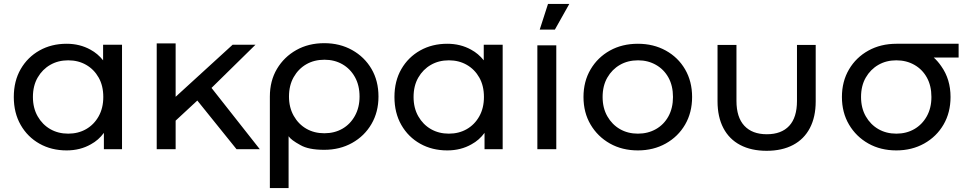

<svg xmlns="http://www.w3.org/2000/svg" viewBox="-20 -757 4925 974"><path d="M318 6Q241 6 180.5 -28Q120 -62 85 -123Q50 -184 50 -265Q50 -346 85 -406.5Q120 -467 180.5 -501Q241 -535 318 -535Q385 -535 439 -505Q476 -485 503 -451V-530H599V0H507V-83Q480 -46 441 -25Q387 6 318 6ZM326 -79Q377 -79 417 -102Q457 -125 480.5 -167Q504 -209 504 -265Q504 -322 480.5 -363.5Q457 -405 417 -428Q377 -451 326 -451Q275 -451 235 -428Q195 -405 171 -363.5Q147 -322 147 -265Q147 -209 171 -167Q195 -125 235 -102Q275 -79 326 -79Z M1180 0 981 -247 871 -145V0H775V-537H871V-266L1160 -530H1276L1053 -311L1298 0Z M1625 3Q1545 3 1504 -21Q1456 -47 1444 -66V197H1349V-267Q1349 -347 1385 -407.5Q1421 -468 1483 -503Q1545 -538 1625 -538Q1704 -538 1766.5 -503Q1829 -468 1864.5 -407.5Q1900 -347 1900 -267Q1900 -189 1864.5 -128Q1829 -67 1766.5 -32Q1704 3 1625 3ZM1625 -81Q1677 -81 1717 -104Q1757 -127 1780.5 -169.5Q1804 -212 1804 -267Q1804 -324 1780.5 -366Q1757 -408 1717 -431Q1677 -454 1626 -454Q1574 -454 1534 -431Q1494 -408 1470 -366Q1446 -324 1446 -267Q1446 -212 1470 -169.5Q1494 -127 1534 -104Q1574 -81 1625 -81Z M2249 6Q2172 6 2111.5 -28Q2051 -62 2016 -123Q1981 -184 1981 -265Q1981 -346 2016 -406.5Q2051 -467 2111.5 -501Q2172 -535 2249 -535Q2316 -535 2370 -505Q2407 -485 2434 -451V-530H2530V0H2438V-83Q2411 -46 2372 -25Q2318 6 2249 6ZM2257 -79Q2308 -79 2348 -102Q2388 -125 2411.5 -167Q2435 -209 2435 -265Q2435 -322 2411.5 -363.5Q2388 -405 2348 -428Q2308 -451 2257 -451Q2206 -451 2166 -428Q2126 -405 2102 -363.5Q2078 -322 2078 -265Q2078 -209 2102 -167Q2126 -125 2166 -102Q2206 -79 2257 -79Z M2706 0V-527H2802V0ZM2718 -607 2760 -737H2868L2795 -607Z M3216 6Q3136 6 3074 -29Q3012 -64 2976 -125Q2940 -186 2940 -265Q2940 -344 2976 -405Q3012 -466 3074 -500.5Q3136 -535 3216 -535Q3295 -535 3357.5 -500.5Q3420 -466 3455.5 -405Q3491 -344 3491 -265Q3491 -186 3455.5 -125Q3420 -64 3357.5 -29Q3295 6 3216 6ZM3216 -79Q3267 -79 3307.5 -102Q3348 -125 3371 -167Q3394 -209 3394 -265Q3394 -322 3371 -363.5Q3348 -405 3307.5 -428Q3267 -451 3217 -451Q3165 -451 3125 -428Q3085 -405 3061 -363.5Q3037 -322 3037 -265Q3037 -209 3061 -167Q3085 -125 3125 -102Q3165 -79 3216 -79Z M3869 8Q3791 8 3735 -21.5Q3679 -51 3649.5 -107.5Q3620 -164 3620 -243V-529H3716V-245Q3716 -162 3756 -119Q3796 -76 3870 -76Q3944 -76 3983.5 -118.5Q4023 -161 4023 -245V-529H4118V-243Q4118 -164 4088.5 -107.5Q4059 -51 4003 -21.5Q3947 8 3869 8Z M4527 6Q4447 6 4385 -29Q4323 -64 4287 -125Q4251 -186 4251 -265Q4251 -344 4287 -405Q4323 -466 4385.5 -500.5Q4448 -535 4528 -535Q4529 -535 4530 -535H4532Q4533 -535 4534 -535H4536Q4537 -535 4538 -535H4542Q4543 -535 4543 -535H4545Q4546 -535 4546 -535H4574Q4574 -535 4575 -535H4576Q4577 -535 4578 -535H4579Q4580 -535 4581 -535H4583Q4584 -535 4585 -535H4586Q4586 -535 4587 -535H4610Q4610 -535 4611 -535H4612Q4613 -535 4614 -535H4616Q4616 -535 4617 -535H4620Q4620 -535 4621 -535H4622Q4622 -535 4623 -535H4843V-465H4717Q4738 -446 4755 -421Q4802 -355 4802 -265Q4802 -186 4766.5 -125Q4731 -64 4668.5 -29Q4606 6 4527 6ZM4527 -79Q4578 -79 4618 -102Q4658 -125 4681.5 -167Q4705 -209 4705 -265Q4705 -322 4682 -363.5Q4659 -405 4618.5 -428Q4578 -451 4527 -451Q4476 -451 4436 -428Q4396 -405 4372 -363.5Q4348 -322 4348 -265Q4348 -209 4372 -167Q4396 -125 4436 -102Q4476 -79 4527 -79Z"/></svg>

Font: Montserrat Z Med
Style: Regular
Weight: 500
Designer: Julieta Ulanovsky
Foundry: Julieta Ulanovsky
Version: Version 8.000